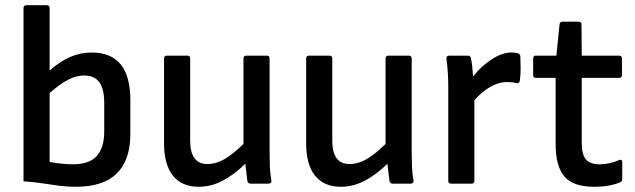

<svg xmlns="http://www.w3.org/2000/svg" viewBox="-20 -703 2432 735"><path d="M271 12Q236 12 206 8Q176 4 143.5 -1Q111 -6 70 -9V-672Q70 -683 81 -683H159Q170 -683 170 -672V-433Q211 -469 250 -485.5Q289 -502 331 -502Q479 -502 479 -320V-191Q479 12 271 12ZM170 -83Q191 -79 215.5 -76.5Q240 -74 259 -74Q321 -74 350 -105.5Q379 -137 379 -200V-308Q379 -363 360 -388.5Q341 -414 302 -414Q273 -414 243 -399Q213 -384 170 -347Z M741 12Q676 12 642 -30.5Q608 -73 608 -154V-479Q608 -490 619 -490H697Q708 -490 708 -479V-165Q708 -75 774 -75Q806 -75 838 -93Q870 -111 912 -152V-479Q912 -490 923 -490H1001Q1012 -490 1012 -479V-123Q1012 -95 1013 -66.5Q1014 -38 1019 -11Q1020 0 1007 0H940Q929 0 927 -10Q925 -26 923 -42.5Q921 -59 919 -76Q876 -34 832 -11Q788 12 741 12Z M1285 12Q1220 12 1186 -30.5Q1152 -73 1152 -154V-479Q1152 -490 1163 -490H1241Q1252 -490 1252 -479V-165Q1252 -75 1318 -75Q1350 -75 1382 -93Q1414 -111 1456 -152V-479Q1456 -490 1467 -490H1545Q1556 -490 1556 -479V-123Q1556 -95 1557 -66.5Q1558 -38 1563 -11Q1564 0 1551 0H1484Q1473 0 1471 -10Q1469 -26 1467 -42.5Q1465 -59 1463 -76Q1420 -34 1376 -11Q1332 12 1285 12Z M1707 0Q1696 0 1696 -11V-369Q1696 -427 1689 -478Q1688 -490 1700 -490H1771Q1781 -490 1783 -480Q1786 -465 1788 -446Q1790 -427 1791 -410Q1822 -450 1862.5 -476Q1903 -502 1936 -502Q1953 -502 1963 -499Q1971 -496 1972 -487Q1973 -465 1973 -440.5Q1973 -416 1970 -394Q1968 -382 1956 -385Q1941 -389 1921 -389Q1889 -389 1856 -370Q1823 -351 1796 -319V-11Q1796 0 1785 0Z M2255 12Q2173 12 2140 -28Q2107 -68 2107 -151V-405H2031Q2021 -405 2021 -416V-479Q2021 -490 2031 -490H2110L2122 -610Q2123 -620 2134 -620H2195Q2206 -620 2206 -610L2207 -490H2350Q2361 -490 2361 -479V-416Q2361 -405 2350 -405H2207V-155Q2207 -111 2223 -92.5Q2239 -74 2276 -74Q2295 -74 2314.5 -78.5Q2334 -83 2349 -90Q2362 -95 2362 -82V-17Q2362 -8 2354 -5Q2335 3 2310 7.5Q2285 12 2255 12Z"/></svg>

Font: Sofia Sans SemiBold
Style: Regular
Weight: 600
Designer: Botio Nikoltchev, Ani Petrova
Foundry: lettersoup
Version: Version 4.101; ttfautohint (v1.8.4.7-5d5b)